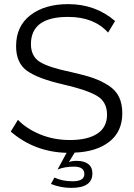

<svg xmlns="http://www.w3.org/2000/svg" viewBox="-20 -735 648 931"><path d="M227 157 244 126Q282 144 332 144Q389 144 389 109Q389 73 339 73Q293 73 259 87L303 6Q147 2 32 -97L67 -154Q108 -111 174.5 -83.5Q241 -56 319 -56Q405 -56 452 -87Q499 -118 499 -179Q499 -241 450.5 -270Q402 -299 285 -326Q163 -354 110.5 -392Q58 -430 58 -511Q58 -608 127.5 -661.5Q197 -715 311 -715Q443 -715 538 -633L504 -577Q436 -653 310 -653Q130 -653 130 -521Q130 -462 173 -435Q216 -408 327 -385Q390 -371 430.5 -357Q471 -343 506 -320.5Q541 -298 557 -265Q573 -232 573 -186Q573 -97 510.5 -48Q448 1 342 5L314 51Q328 45 352 45Q388 45 408 60.5Q428 76 428 106Q428 176 326 176Q274 176 227 157Z"/></svg>

Font: Raleway
Style: Regular
Weight: 400
Designer: Matt McInerney, Pablo Impallari, Rodrigo Fuenzalida
Foundry: Matt McInerney, Pablo Impallari, Rodrigo Fuenzalida
Version: Version 1.000;PS 001.001;hotconv 1.0.56; ttfautohint (v1.5)